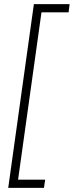

<svg xmlns="http://www.w3.org/2000/svg" viewBox="-20 -766 378 935"><path d="M20 149 145 -746H319L314 -706H182L68 109H200L194 149Z"/></svg>

Font: Josefin Slab
Style: Italic
Weight: 400
Italic angle: -12°
Designer: Santiago Orozco
Foundry: Typemade
Version: Version 2.000